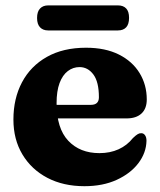

<svg xmlns="http://www.w3.org/2000/svg" viewBox="-20 -660 579 694"><path d="M510.5 -300.5Q510.5 -267.5 491.5 -249.8Q472.5 -232 437.5 -232H141.5V-281H308.5Q337.5 -281 337.5 -308.5Q337.5 -364 317.5 -390.8Q297.5 -417.5 267.5 -417.5Q244 -417.5 225 -403Q206 -388.5 195.2 -359.5Q184.5 -330.5 184.5 -287Q184.5 -196 226.8 -151.2Q269 -106.5 339.5 -106.5Q378 -106.5 408.8 -120.5Q439.5 -134.5 460.5 -161Q471.5 -171.5 478 -175.2Q484.5 -179 491 -178.5Q499 -178.5 504.2 -171.2Q509.5 -164 509.5 -151Q508.5 -107.5 480.2 -70.2Q452 -33 402 -10Q352 13 285 13Q209 13 151.2 -17.2Q93.5 -47.5 61 -101.8Q28.5 -156 28.5 -228Q28.5 -304 59.5 -362.5Q90.5 -421 149.2 -454.2Q208 -487.5 291 -487.5Q360.5 -487.5 409.5 -463Q458.5 -438.5 484.5 -396Q510.5 -353.5 510.5 -300.5ZM114 -595Q114 -618 124.8 -629.2Q135.5 -640.5 154 -640.5H406.5Q425.5 -640.5 436 -629.5Q446.5 -618.5 446.5 -595.5Q446.5 -572.5 436 -561.2Q425.5 -550 406.5 -550H154Q135.5 -550 124.8 -561.2Q114 -572.5 114 -595Z"/></svg>

Font: Fraunces 28pt Soft Wonky
Style: Bold
Weight: 700
Version: Version 1.000;[b76b70a41]